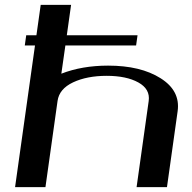

<svg xmlns="http://www.w3.org/2000/svg" viewBox="-20 -770 790 790"><path d="M667 0H542L591.8 -354.5Q598.6 -403.3 549.3 -430.7Q500 -458 418.9 -458Q337.9 -458 280.8 -431.2Q223.6 -404.3 216.8 -354.5L167 0H42L124 -583H82L87.9 -625H129.9L147.5 -750H272.5L254.9 -625H545.9L540 -583H249L232.4 -466.8Q317.4 -500 424.8 -500Q558.6 -500 640.6 -448.2Q722.7 -396.5 710.9 -312.5Z"/></svg>

Font: okolaks
Style: BoldItalic
Weight: 600
Width: 8
Italic angle: -8°
Version: Version 000.6.0